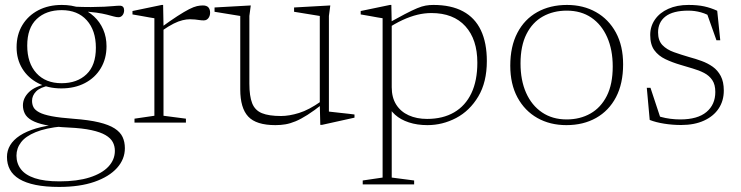

<svg xmlns="http://www.w3.org/2000/svg" viewBox="-20 -484 2926 758"><path d="M213.5 254Q159.5 254 120.5 246Q81.5 238 56.2 222.8Q31 207.5 19.2 185.5Q7.5 163.5 7.5 135.5Q7.5 110.5 20.2 89.2Q33 68 58.5 51.2Q84 34.5 121.8 23.2Q159.5 12 210 7L239 1L225 15Q160 21.5 120.5 37.8Q81 54 63 77.8Q45 101.5 45 130.5Q45 161 62.5 184Q80 207 117.5 219.5Q155 232 215 232Q285 232 333.8 216.5Q382.5 201 408 173.8Q433.5 146.5 433.5 111.5Q433.5 92.5 425.2 77Q417 61.5 396.8 49.5Q376.5 37.5 341 29.8Q305.5 22 251 19.5Q195 17 159.5 9.5Q124 2 104.5 -9.5Q85 -21 77.8 -36Q70.5 -51 70.5 -68Q70.5 -97 94.5 -120.5Q118.5 -144 171 -154L177.5 -147Q138.5 -139.5 122.5 -123Q106.5 -106.5 106.5 -86Q106.5 -72 112.2 -60.8Q118 -49.5 134.8 -40.5Q151.5 -31.5 184.2 -25.2Q217 -19 271 -15Q331.5 -10.5 370.8 -1Q410 8.5 432.5 23Q455 37.5 464 57Q473 76.5 473 101Q473 144.5 442 179Q411 213.5 353 233.8Q295 254 213.5 254ZM222 -135Q170 -135 130.2 -155.8Q90.5 -176.5 68 -213.2Q45.5 -250 45.5 -297.5Q45.5 -347 68.2 -384.8Q91 -422.5 131.2 -443.5Q171.5 -464.5 224 -464.5Q263 -464.5 295.2 -452.8Q327.5 -441 351 -419.2Q374.5 -397.5 387.5 -367.5Q400.5 -337.5 400.5 -301.5Q400.5 -252.5 378 -214.8Q355.5 -177 315.2 -156Q275 -135 222 -135ZM223 -155.5Q284.5 -155.5 321.5 -190.8Q358.5 -226 358.5 -295.5Q358.5 -364 322.5 -404Q286.5 -444 223.5 -444Q162 -444 124.8 -408.8Q87.5 -373.5 87.5 -304Q87.5 -235 123.8 -195.2Q160 -155.5 223 -155.5ZM295 -439 265.5 -458Q308 -456 339 -456.2Q370 -456.5 391.5 -457.5Q413 -458.5 428 -460Q443 -461.5 453 -461.5Q461.5 -461.5 465.8 -456.8Q470 -452 470 -443.5Q470 -432 463.8 -424Q457.5 -416 448 -416Q439.5 -416 429 -419Q418.5 -422 402 -426.2Q385.5 -430.5 359.8 -434.2Q334 -438 295 -439Z M780.5 -462.5Q796 -462.5 802.8 -454.8Q809.5 -447 809.5 -434Q809.5 -421.5 802.8 -412.5Q796 -403.5 784.5 -403.5Q775.5 -403.5 767.2 -404.8Q759 -406 750 -407Q741 -408 729.5 -408Q716.5 -408 700.8 -404.2Q685 -400.5 665.5 -390.8Q646 -381 620 -363L611 -372Q652.5 -402.5 680.5 -420.5Q708.5 -438.5 726.8 -447.8Q745 -457 757.5 -459.8Q770 -462.5 780.5 -462.5ZM625.5 -383.5V-27L714 -15.5V0H511V-15.5L589.5 -27V-412Q583 -413 569.8 -415.2Q556.5 -417.5 539 -420.8Q521.5 -424 503 -427V-440.5L618.5 -464.5H624Z M964.5 -154Q964.5 -104.5 975.5 -76.5Q986.5 -48.5 1014 -37.2Q1041.5 -26 1089.5 -26Q1121.5 -26 1160.5 -38Q1199.5 -50 1247 -83.5L1253.5 -73.5Q1220 -47 1194 -30.5Q1168 -14 1147 -5.2Q1126 3.5 1107 6.8Q1088 10 1067.5 10Q991.5 10 960 -23.8Q928.5 -57.5 928.5 -131V-421L827 -437.5V-454.5L970 -462.5L964.5 -421ZM1244.5 9 1242.5 -71V-421L1141 -437.5V-454.5L1284 -462.5L1278.5 -421V-43.5Q1283 -43 1296 -41.5Q1309 -40 1325.5 -38.2Q1342 -36.5 1356.8 -34.8Q1371.5 -33 1379.5 -32V-19.5L1251 9Z M1864.5 -236.5Q1864.5 -328.5 1817.2 -380.5Q1770 -432.5 1683 -432.5Q1656 -432.5 1628 -425.8Q1600 -419 1569 -404.8Q1538 -390.5 1502 -366.5V-387Q1548 -412.5 1577.8 -428Q1607.5 -443.5 1626.8 -451.5Q1646 -459.5 1660.8 -462Q1675.5 -464.5 1691 -464.5Q1761 -464.5 1808 -439.2Q1855 -414 1878.5 -364.5Q1902 -315 1902 -243Q1902 -159.5 1868.2 -103Q1834.5 -46.5 1780.8 -18.2Q1727 10 1667.5 10Q1627 10 1594.2 -0.8Q1561.5 -11.5 1539.8 -31Q1518 -50.5 1508.5 -76H1526.5V217L1615 228.5V244H1412V228.5L1490.5 217V-412Q1484 -413 1470.8 -415.2Q1457.5 -417.5 1440 -420.8Q1422.5 -424 1404 -427V-440.5L1519.5 -464.5H1525L1526.5 -390V-139.5Q1526.5 -99 1544.2 -71Q1562 -43 1593.5 -28.8Q1625 -14.5 1666 -14.5Q1728.5 -14.5 1773 -40.5Q1817.5 -66.5 1841 -116Q1864.5 -165.5 1864.5 -236.5Z M2217 -12.5Q2270 -12.5 2311 -35.8Q2352 -59 2375.5 -105.2Q2399 -151.5 2399 -221.5Q2399 -287.5 2377 -337.2Q2355 -387 2314.5 -414.5Q2274 -442 2217.5 -442Q2164.5 -442 2123.2 -419Q2082 -396 2058.5 -349.5Q2035 -303 2035 -233.5Q2035 -167 2057 -117.5Q2079 -68 2120 -40.2Q2161 -12.5 2217 -12.5ZM2216 10Q2151.5 10 2101.5 -18.2Q2051.5 -46.5 2023 -99.2Q1994.5 -152 1994.5 -224.5Q1994.5 -300.5 2022.5 -354.2Q2050.5 -408 2101 -436.2Q2151.5 -464.5 2218.5 -464.5Q2283 -464.5 2333 -436.2Q2383 -408 2411.5 -355.5Q2440 -303 2440 -230Q2440 -154 2412 -100.5Q2384 -47 2333.5 -18.5Q2283 10 2216 10Z M2698 -464.5Q2734 -464.5 2760.2 -458.8Q2786.5 -453 2811.5 -441.5L2823.5 -325H2808.5L2767.5 -440.5L2803 -409.5Q2772 -428.5 2747.5 -435.2Q2723 -442 2697.5 -442Q2637 -442 2607.5 -419.2Q2578 -396.5 2578 -356Q2578 -324 2595.2 -306Q2612.5 -288 2640.8 -278Q2669 -268 2701.5 -258.5Q2726 -252 2750 -243.2Q2774 -234.5 2793.8 -220.5Q2813.5 -206.5 2825.5 -183.8Q2837.5 -161 2837.5 -126.5Q2837.5 -86 2817.2 -55.5Q2797 -25 2759.2 -7.8Q2721.5 9.5 2669 9.5Q2634.5 9.5 2601.8 4.2Q2569 -1 2545 -10.5L2533.5 -137.5H2548L2590 -10.5L2558 -34.5Q2571.5 -27.5 2589.2 -22.5Q2607 -17.5 2626.8 -15Q2646.5 -12.5 2665.5 -12.5Q2734 -12.5 2769 -41.8Q2804 -71 2804 -121Q2804 -150 2792 -167.8Q2780 -185.5 2759.8 -196Q2739.5 -206.5 2715 -213.5Q2690.5 -220.5 2666.5 -228Q2634 -237.5 2606.8 -250.5Q2579.5 -263.5 2563.2 -285.8Q2547 -308 2547 -346Q2547 -380 2565.8 -407Q2584.5 -434 2618.5 -449.2Q2652.5 -464.5 2698 -464.5Z"/></svg>

Font: Newsreader ExtraLight
Style: Regular
Weight: 250
Designer: Hugues Gentile
Foundry: Production Type
Version: Version 1.003